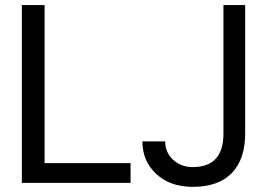

<svg xmlns="http://www.w3.org/2000/svg" viewBox="-20 -723 1060 759"><path d="M496.1 0H66.4V-703.1H156.2V-78.1H496.1ZM632.8 -164.1Q632.8 -121.1 664.1 -91.8Q695.3 -62.5 742.2 -62.5Q863.3 -62.5 863.3 -195.3V-703.1H949.2V-195.3Q949.2 -93.8 896.5 -39.1Q843.8 15.6 742.2 15.6Q652.3 15.6 597.7 -35.2Q543 -85.9 543 -164.1Z"/></svg>

Font: 和音 by 宁静之雨，公众号njzyshare
Style: Regular
Weight: 400
Designer: Steve Matteson
Foundry: Ascender Corporation
Version: Version 6.00;June 8, 2018;FontCreator 11.0.0.2388 32-bit